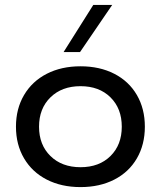

<svg xmlns="http://www.w3.org/2000/svg" viewBox="-20 -752 655 782"><path d="M570 -236Q570 -163 537.5 -107Q505 -51 445.5 -20.5Q386 10 308 10Q230 10 170.5 -20.5Q111 -51 78 -107Q45 -163 45 -236Q45 -309 78 -365Q111 -421 170.5 -451.5Q230 -482 308 -482Q386 -482 445.5 -451.5Q505 -421 537.5 -365Q570 -309 570 -236ZM476 -236Q476 -310 430 -355.5Q384 -401 308 -401Q232 -401 185.5 -355.5Q139 -310 139 -236Q139 -162 185.5 -116.5Q232 -71 308 -71Q384 -71 430 -116.5Q476 -162 476 -236ZM360 -732H437L306 -540H239Z"/></svg>

Font: Madhuban
Style: Regular
Weight: 400
Designer: jaikishan Patel
Foundry: MagicType
Version: Version 1.000